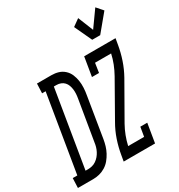

<svg xmlns="http://www.w3.org/2000/svg" viewBox="-288 -1126 1185 1272"><g transform="rotate(-30 304.0 -489.5)"><path d="M-66 0 -63 -74H-28L69 -662H42L45 -735H155Q183 -735 208 -727.5Q233 -720 252.5 -702Q272 -684 282 -660Q292 -636 296 -610Q300 -584 298.5 -556Q297 -528 292 -501L242 -195Q238 -171 231 -147.5Q224 -124 212 -101.5Q200 -79 183.5 -59Q167 -39 145 -25.5Q123 -12 99 -6Q75 0 51 0ZM35 -74H54Q70 -74 86 -78Q102 -82 116.5 -92Q131 -102 142 -115Q153 -128 161 -143.5Q169 -159 173.5 -175Q178 -191 180 -207L231 -513Q234 -530 235 -547Q236 -564 234 -580.5Q232 -597 226.5 -612Q221 -627 210.5 -638.5Q200 -650 184.5 -656Q169 -662 152 -662H132ZM507 -803 445 -936 498 -974 545 -857 632 -979 674 -931 568 -803ZM284 0 292 -46Q301 -100 319 -153.5Q337 -207 366 -257L515 -520Q534 -554 548 -589.5Q562 -625 570 -662H447L436 -590H382L406 -735H646L638 -689Q629 -635 611 -581.5Q593 -528 565 -478L415 -215Q396 -181 382.5 -145.5Q369 -110 361 -74H483L495 -145H548L524 0Z"/></g></svg>

Font: Iosevka Curly Slab ExObl
Style: Regular
Weight: 400
Width: 7
Italic angle: -9°
Monospace: yes
Designer: Belleve Invis
Foundry: Belleve Invis
Version: Version 11.1.0; ttfautohint (v1.8.3)